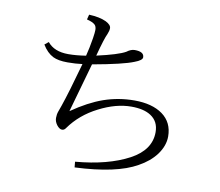

<svg xmlns="http://www.w3.org/2000/svg" viewBox="-86 -900 1172 1022"><g transform="rotate(10 500.0 -389.0)"><path d="M336.9 -578.1Q347.7 -619.1 356.9 -675.8Q361.8 -707.5 361.8 -721.2Q361.8 -740.2 352.1 -749.5Q339.8 -761.2 308.1 -769L314.9 -795.9Q372.6 -793.5 407.7 -776.9Q437 -762.2 437 -744.1Q437 -730 429.2 -711.9Q415.5 -684.1 390.1 -587.9Q505.4 -613.8 543.9 -635.7Q566.4 -652.8 586.9 -652.8Q637.7 -652.8 637.7 -622.1Q637.7 -606 596.7 -590.8Q541.5 -567.9 376 -538.1Q340.8 -412.1 300.8 -272Q388.7 -333 466.8 -360.4Q546.4 -388.2 632.8 -388.2Q728.5 -388.2 784.7 -347.7Q841.8 -306.2 841.8 -230Q841.8 -179.7 806.2 -131.3Q772.5 -86.4 713.9 -54.2Q604.5 8.3 379.9 18.1L377 -12.2Q552.7 -27.3 666 -87.9Q772 -145 772 -241.2Q772 -299.3 727.5 -328.1Q689.5 -353 622.1 -353Q539.1 -353 447.8 -306.2Q355 -259.3 298.8 -180.2Q291 -168 278.8 -168Q264.6 -168 250 -187Q236.8 -205.1 236.8 -224.1Q236.8 -243.7 242.7 -259.8Q248 -272.9 254.9 -293.9Q280.8 -368.7 325.7 -530.8Q289.1 -525.9 245.1 -525.9Q194.8 -525.9 166.5 -540Q133.3 -556.6 107.9 -598.1L128.9 -615.2Q165.5 -569.8 241.7 -569.8Q284.2 -569.8 336.9 -578.1Z"/></g></svg>

Font: I.Ming
Style: Regular
Weight: 400
Designer: Ichiten Fonts Project
Version: Version 5.10 Mar 24, 2018